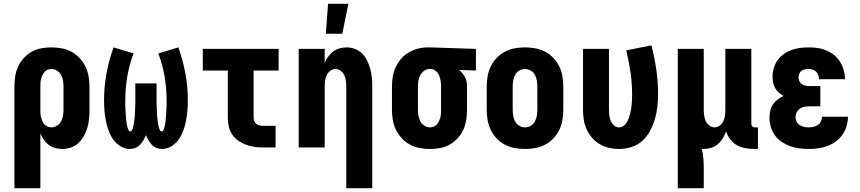

<svg xmlns="http://www.w3.org/2000/svg" viewBox="-20 -778 4540 1013"><path d="M56 215V-320Q56 -347 60 -374Q64 -401 75 -425.5Q86 -450 104.5 -470.5Q123 -491 146.5 -504.5Q170 -518 197 -523Q224 -528 251 -528Q278 -528 305.5 -523Q333 -518 357 -505Q381 -492 400 -471.5Q419 -451 431 -426.5Q443 -402 447.5 -374.5Q452 -347 452 -320V-200Q452 -176 450 -152.5Q448 -129 441.5 -106Q435 -83 423.5 -62Q412 -41 395 -24.5Q378 -8 355.5 0Q333 8 309 8Q290 8 271.5 3Q253 -2 237.5 -13.5Q222 -25 211 -41Q200 -57 193 -74V215ZM251 -106Q267 -106 281 -115Q295 -124 302.5 -138Q310 -152 312.5 -168Q315 -184 315 -200V-320Q315 -336 312.5 -352Q310 -368 302.5 -382Q295 -396 281 -405Q267 -414 251 -414Q241 -414 231 -410Q221 -406 214.5 -398Q208 -390 203.5 -380.5Q199 -371 196.5 -361Q194 -351 193.5 -340.5Q193 -330 193 -320V-200Q193 -190 193.5 -179.5Q194 -169 196.5 -159Q199 -149 203 -139.5Q207 -130 214 -122Q221 -114 231 -110Q241 -106 251 -106Z M664 8Q638 8 614.5 -7Q591 -22 576 -44Q561 -66 552 -91.5Q543 -117 538 -143.5Q533 -170 531 -196.5Q529 -223 529 -250Q529 -321 542 -391Q555 -461 579 -528L685 -496Q662 -437 651.5 -374Q641 -311 641 -247Q641 -241 641 -235Q641 -229 641 -223Q641 -217 641.5 -211Q642 -205 642 -199Q642 -193 642.5 -187Q643 -181 643.5 -175Q644 -169 644.5 -163Q645 -157 645.5 -151Q646 -145 646.5 -139Q647 -133 648 -127Q649 -121 650.5 -115Q652 -109 653.5 -103.5Q655 -98 658 -91.5Q661 -85 667 -85Q674 -85 677 -92Q680 -99 681.5 -105Q683 -111 684.5 -117.5Q686 -124 687 -130.5Q688 -137 688.5 -143.5Q689 -150 690 -156.5Q691 -163 691.5 -169.5Q692 -176 692 -182.5Q692 -189 692.5 -195.5Q693 -202 693 -208.5Q693 -215 693.5 -221.5Q694 -228 694 -234.5Q694 -241 694 -247.5Q694 -254 694 -260V-338H806V-260Q806 -254 806 -247.5Q806 -241 806 -234.5Q806 -228 806.5 -221.5Q807 -215 807 -208.5Q807 -202 807.5 -195.5Q808 -189 808 -182.5Q808 -176 808.5 -169.5Q809 -163 810 -156.5Q811 -150 811.5 -143.5Q812 -137 813 -130.5Q814 -124 815.5 -117.5Q817 -111 818.5 -105Q820 -99 823 -92Q826 -85 833 -85Q839 -85 842 -91.5Q845 -98 846.5 -103.5Q848 -109 849.5 -115Q851 -121 852 -127Q853 -133 853.5 -139Q854 -145 854.5 -151Q855 -157 855.5 -163Q856 -169 856.5 -175Q857 -181 857.5 -187Q858 -193 858 -199Q858 -205 858.5 -211Q859 -217 859 -223Q859 -229 859 -235Q859 -241 859 -247Q859 -311 848.5 -374Q838 -437 815 -496L921 -528Q945 -461 958 -391Q971 -321 971 -250Q971 -223 969 -196.5Q967 -170 962 -143.5Q957 -117 948 -91.5Q939 -66 924 -44Q909 -22 885.5 -7Q862 8 836 8Q821 8 806.5 2.5Q792 -3 781.5 -14Q771 -25 763.5 -38Q756 -51 750 -65Q744 -51 736.5 -38Q729 -25 718.5 -14Q708 -3 693.5 2.5Q679 8 664 8Z M1370 0Q1346 0 1323 -3Q1300 -6 1278.5 -14Q1257 -22 1237.5 -35.5Q1218 -49 1205 -68.5Q1192 -88 1187 -111Q1182 -134 1182 -157V-406H1050V-520H1450V-406H1318V-157Q1318 -147 1322 -138Q1326 -129 1333.5 -123.5Q1341 -118 1350.5 -116Q1360 -114 1370 -114H1434V0Z M1699 -600 1711 -758H1818L1786 -600ZM1807 215V-320Q1807 -335 1805 -350.5Q1803 -366 1797 -380Q1791 -394 1778 -404Q1765 -414 1750 -414Q1735 -414 1722 -404Q1709 -394 1703 -380Q1697 -366 1695 -350.5Q1693 -335 1693 -320V0H1556V-520H1693V-446Q1700 -463 1711 -478.5Q1722 -494 1737 -505.5Q1752 -517 1770.5 -522.5Q1789 -528 1808 -528Q1831 -528 1853.5 -519.5Q1876 -511 1892 -494Q1908 -477 1918 -456Q1928 -435 1934 -412.5Q1940 -390 1942 -366.5Q1944 -343 1944 -320V215Z M2249 8Q2222 8 2194.5 3Q2167 -2 2143 -15Q2119 -28 2100 -48.5Q2081 -69 2069 -93.5Q2057 -118 2052.5 -145.5Q2048 -173 2048 -200V-320Q2048 -346 2052 -372Q2056 -398 2067 -422Q2078 -446 2095 -466.5Q2112 -487 2135 -500.5Q2158 -514 2183.5 -521Q2209 -528 2235 -528H2250L2491 -520V-406L2402 -409Q2412 -401 2420 -391Q2428 -381 2434 -369.5Q2440 -358 2442 -345.5Q2444 -333 2444 -320V-200Q2444 -173 2440 -146Q2436 -119 2425 -94.5Q2414 -70 2395.5 -49.5Q2377 -29 2353.5 -15.5Q2330 -2 2303 3Q2276 8 2249 8ZM2249 -106Q2259 -106 2269 -110Q2279 -114 2285.5 -122Q2292 -130 2296.5 -139.5Q2301 -149 2303.5 -159Q2306 -169 2306.5 -179.5Q2307 -190 2307 -200V-320Q2307 -335 2305 -350Q2303 -365 2297.5 -378.5Q2292 -392 2280.5 -402.5Q2269 -413 2254 -414H2246Q2230 -414 2217 -404Q2204 -394 2197 -380.5Q2190 -367 2187.5 -351.5Q2185 -336 2185 -320V-200Q2185 -184 2187.5 -168Q2190 -152 2197.5 -138Q2205 -124 2219 -115Q2233 -106 2249 -106Z M2750 8Q2723 8 2695.5 3Q2668 -2 2643.5 -15Q2619 -28 2600 -48Q2581 -68 2569 -93Q2557 -118 2552.5 -145.5Q2548 -173 2548 -200V-320Q2548 -347 2552.5 -374.5Q2557 -402 2569 -427Q2581 -452 2600 -472Q2619 -492 2643.5 -505Q2668 -518 2695.5 -523Q2723 -528 2750 -528Q2777 -528 2804.5 -523Q2832 -518 2856.5 -505Q2881 -492 2900 -472Q2919 -452 2931 -427Q2943 -402 2947.5 -374.5Q2952 -347 2952 -320V-200Q2952 -173 2947.5 -145.5Q2943 -118 2931 -93Q2919 -68 2900 -48Q2881 -28 2856.5 -15Q2832 -2 2804.5 3Q2777 8 2750 8ZM2750 -106Q2766 -106 2780.5 -114.5Q2795 -123 2802.5 -137.5Q2810 -152 2812.5 -168Q2815 -184 2815 -200V-320Q2815 -336 2812.5 -352Q2810 -368 2802.5 -382.5Q2795 -397 2780.5 -405.5Q2766 -414 2750 -414Q2734 -414 2719.5 -405.5Q2705 -397 2697.5 -382.5Q2690 -368 2687.5 -352Q2685 -336 2685 -320V-200Q2685 -184 2687.5 -168Q2690 -152 2697.5 -137.5Q2705 -123 2719.5 -114.5Q2734 -106 2750 -106Z M3246 8Q3219 8 3193 2Q3167 -4 3144 -17.5Q3121 -31 3103.5 -51.5Q3086 -72 3075 -96Q3064 -120 3060 -146.5Q3056 -173 3056 -200V-520H3193V-200Q3193 -185 3194.5 -170Q3196 -155 3202 -141Q3208 -127 3219.5 -116.5Q3231 -106 3246 -106Q3259 -106 3269.5 -113.5Q3280 -121 3286.5 -132Q3293 -143 3297.5 -155Q3302 -167 3305 -179.5Q3308 -192 3310 -204.5Q3312 -217 3313 -229.5Q3314 -242 3314.5 -255Q3315 -268 3315 -280Q3315 -339 3306.5 -397Q3298 -455 3284 -512L3417 -539Q3433 -476 3442.5 -412Q3452 -348 3452 -283Q3452 -249 3448.5 -216Q3445 -183 3435.5 -150.5Q3426 -118 3410 -88Q3394 -58 3369.5 -35.5Q3345 -13 3312.5 -2.5Q3280 8 3246 8Z M3556 215V-520H3693V-200Q3693 -185 3695 -169.5Q3697 -154 3703 -140Q3709 -126 3722 -116Q3735 -106 3750 -106Q3765 -106 3778 -116Q3791 -126 3797 -140Q3803 -154 3805 -169.5Q3807 -185 3807 -200V-520H3944V-124Q3944 -116 3949 -111Q3954 -106 3962 -106H3979V8H3962Q3938 8 3914 4Q3890 0 3869 -11.5Q3848 -23 3833 -42.5Q3818 -62 3811 -85Q3804 -66 3793.5 -48.5Q3783 -31 3767.5 -17.5Q3752 -4 3732 2Q3712 8 3692 8H3683Q3689 32 3691 57Q3693 82 3693 107V215Z M4248 8Q4223 8 4198 5Q4173 2 4149.5 -6.5Q4126 -15 4105 -29Q4084 -43 4069 -63.5Q4054 -84 4047 -108Q4040 -132 4040 -157Q4040 -176 4044 -194Q4048 -212 4058 -227Q4068 -242 4082.5 -253Q4097 -264 4114 -272Q4100 -280 4088.5 -290Q4077 -300 4069.5 -313.5Q4062 -327 4059 -342.5Q4056 -358 4056 -373Q4056 -396 4062.5 -418.5Q4069 -441 4082.5 -460Q4096 -479 4115 -492.5Q4134 -506 4156 -514Q4178 -522 4201 -525Q4224 -528 4247 -528Q4271 -528 4295 -524.5Q4319 -521 4341 -511.5Q4363 -502 4381.5 -487Q4400 -472 4412.5 -451.5Q4425 -431 4431.5 -408Q4438 -385 4438 -361V-360H4301Q4301 -371 4297.5 -381.5Q4294 -392 4286.5 -399.5Q4279 -407 4268.5 -410.5Q4258 -414 4247 -414Q4237 -414 4227.5 -412Q4218 -410 4209.5 -404.5Q4201 -399 4197 -389.5Q4193 -380 4193 -371Q4193 -360 4197.5 -350Q4202 -340 4210.5 -334Q4219 -328 4229.5 -326Q4240 -324 4250 -324H4308V-217H4250Q4237 -217 4224 -214.5Q4211 -212 4200 -204.5Q4189 -197 4183 -185Q4177 -173 4177 -160Q4177 -147 4183 -135.5Q4189 -124 4199.5 -117.5Q4210 -111 4222.5 -108.5Q4235 -106 4248 -106Q4260 -106 4272.5 -109Q4285 -112 4295.5 -119Q4306 -126 4311.5 -138Q4317 -150 4317 -162H4454Q4454 -137 4446.5 -112.5Q4439 -88 4425 -67.5Q4411 -47 4390.5 -32Q4370 -17 4346.5 -8Q4323 1 4298 4.5Q4273 8 4248 8Z"/></svg>

Font: Iosevka SS18 Heavy
Style: Regular
Weight: 900
Monospace: yes
Designer: Belleve Invis
Foundry: Belleve Invis
Version: Version 25.1.1; ttfautohint (v1.8.4)